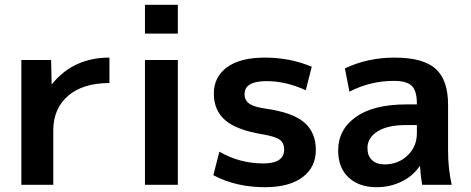

<svg xmlns="http://www.w3.org/2000/svg" viewBox="-20 -770 1961 800"><path d="M69 -520H193L195 -420H197Q286 -530 436 -530V-424Q325 -424 263.5 -370.5Q202 -317 202 -227V0H69Z M584 -630V-750H721V-630ZM584 0V-520H721V0Z M1254 -394Q1171 -432 1091 -432Q999 -432 999 -378Q999 -352 1019 -338Q1039 -324 1089 -317Q1200 -301 1248 -259.5Q1296 -218 1296 -145Q1296 -73 1240.5 -31.5Q1185 10 1084 10Q963 10 869 -40L894 -138Q979 -89 1077 -89Q1164 -89 1164 -147Q1164 -174 1146 -187.5Q1128 -201 1076 -210Q966 -228 918.5 -269Q871 -310 871 -380Q871 -449 925.5 -489.5Q980 -530 1084 -530Q1188 -530 1279 -492Z M1624 -530Q1743 -530 1795 -483.5Q1847 -437 1847 -333V-140Q1847 -69 1862 0H1739Q1733 -33 1730 -77H1728Q1700 -36 1652.5 -13Q1605 10 1549 10Q1476 10 1432.5 -30.5Q1389 -71 1389 -143Q1389 -230 1462.5 -282.5Q1536 -335 1674 -335H1717V-338Q1717 -391 1696 -412Q1675 -433 1621 -433Q1523 -433 1436 -388L1417 -485Q1512 -530 1624 -530ZM1511 -153Q1511 -121 1530 -103Q1549 -85 1582 -85Q1639 -85 1678 -122Q1717 -159 1717 -215V-249H1674Q1595 -249 1553 -222.5Q1511 -196 1511 -153Z"/></svg>

Font: M PLUS 1p
Style: Bold
Weight: 700
Version: Version 1.062